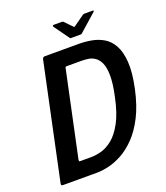

<svg xmlns="http://www.w3.org/2000/svg" viewBox="-147 -914 877 1015"><g transform="rotate(-20 291.5 -406.5)"><path d="M562 -346Q543 -259 512 -198.5Q481 -138 443 -99Q405 -60 365.5 -38.5Q326 -17 289 -8.5Q252 0 223 0H31Q26 0 23.5 -3Q21 -6 22 -11L160 -662Q163 -673 174 -673H366Q401 -673 436.5 -666.5Q472 -660 502.5 -642Q533 -624 553 -588Q573 -552 577 -493Q581 -434 562 -346ZM449 -346Q464 -415 463.5 -460Q463 -505 451.5 -530Q440 -555 422 -567Q404 -579 383.5 -581.5Q363 -584 344 -584H267Q260 -584 258.5 -583Q257 -582 256 -577L154 -97Q154 -91 154.5 -89.5Q155 -88 160 -88H223Q247 -88 278.5 -96Q310 -104 342.5 -130Q375 -156 403 -207.5Q431 -259 449 -346ZM337 -716Q332 -716 331 -719L269 -805Q268 -808 269.5 -810.5Q271 -813 275 -813H322Q327 -813 329 -810L370 -768Q373 -763 379 -768L438 -810Q443 -813 447 -813H494Q499 -813 499 -810.5Q499 -808 496 -805L399 -719Q396 -716 391 -716Z"/></g></svg>

Font: Glory SemiBold
Style: Italic
Weight: 600
Italic angle: -12°
Designer: Robert Leuschke
Foundry: Robert Leuschke
Version: Version 1.011